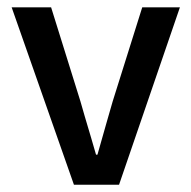

<svg xmlns="http://www.w3.org/2000/svg" viewBox="-20 -510 528 530"><path d="M231.9 -128.4 245.1 -83H249Q258.3 -117.2 274.4 -172.4L291 -230L372.6 -489.7H476.6L308.6 0H184.1L12.2 -489.7H121.1L202.1 -230Q211.4 -196.8 231.9 -128.4Z"/></svg>

Font: Varta
Style: Bold
Weight: 700
Designer: Joana Correia, Viktoriya Grabowska, Eben Sorkin
Foundry: Sorkin Type
Version: Version 1.002; ttfautohint (v1.3) -l 8 -r 24 -G 200 -x 12 -H